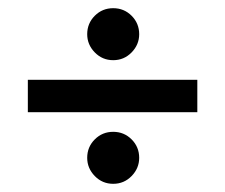

<svg xmlns="http://www.w3.org/2000/svg" viewBox="-20 -536 550 469"><path d="M48 -262V-341H462V-262ZM256.5 -87Q230 -87 211.5 -106Q193 -125 193 -150.5Q193 -177 211.5 -195.5Q230 -214 256.5 -214Q283 -214 301.5 -195.5Q320 -177 320 -150.5Q320 -125 301.5 -106Q283 -87 256.5 -87ZM256.5 -389Q230 -389 211.5 -408Q193 -427 193 -452.4Q193 -478.9 211.5 -497.5Q230 -516 256.5 -516Q283 -516 301.5 -497.5Q320 -478.9 320 -452.4Q320 -427 301.5 -408Q283 -389 256.5 -389Z"/></svg>

Font: Manuale
Style: Regular
Weight: 400
Designer: Eduardo Tunni / Pablo Cosgaya
Foundry: Eduardo Tunni / Pablo Cosgaya
Version: Version 1.002